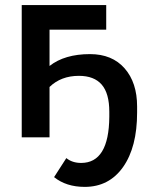

<svg xmlns="http://www.w3.org/2000/svg" viewBox="-20 -543 588 759"><path d="M335.9 -329.1Q423.3 -329.1 472.7 -272.7Q522 -216.3 522 -122.1V-98.1Q522 38.6 466.6 117.2Q411.1 195.8 314.9 195.8Q241.7 195.8 193.8 157.2L242.2 82Q265.6 101.1 300.8 101.1Q410.6 101.1 412.1 -81.1V-101.1Q412.1 -173.8 382.1 -208.5Q352.1 -243.2 292 -243.2Q221.2 -243.2 175.8 -199.2V0H65.9V-522.9H399.9V-425.8H175.8V-282.2Q235.4 -329.1 335.9 -329.1Z"/></svg>

Font: Rawline SemiBold
Style: Regular
Weight: 600
Designer: Matt McInerney, Pablo Impallari, Rodrigo Fuenzalida
Foundry: Matt McInerney, Pablo Impallari, Rodrigo Fuenzalida
Version: Version 4.020;PS 004.020;hotconv 1.0.88;makeotf.lib2.5.64775